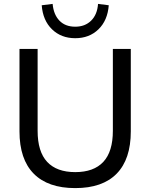

<svg xmlns="http://www.w3.org/2000/svg" viewBox="-20 -956 771 985"><path d="M366 9Q226 9 153 -65Q80 -139 80 -282V-705H173V-285Q173 -178 222 -125.5Q271 -73 366 -73Q461 -73 510 -125.5Q559 -178 559 -285V-705H651V-282Q651 -139 578.5 -65Q506 9 366 9ZM366 -760Q294 -760 247 -805.5Q200 -851 194 -929L250 -936Q255 -881 285 -850Q315 -819 366 -819Q416 -819 447.5 -850Q479 -881 483 -936L538 -929Q532 -851 485 -805.5Q438 -760 366 -760Z"/></svg>

Font: Nunito Sans 12pt ExtraLight 12pt Medium
Style: Regular
Weight: 500
Version: Version 3.101;gftools[0.9.27]